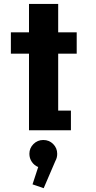

<svg xmlns="http://www.w3.org/2000/svg" viewBox="-20 -665 490 980"><path d="M277 -100.5H342V0H128V-391H35.5V-500H128V-645H277V-500H371.5V-391H277ZM272 120Q272 140.5 262.5 157L203 295.5L146 276L175 187.5Q155 179.5 142.5 161.2Q130 143 130 120Q130 91 150.8 70.2Q171.5 49.5 201 49.5Q231 49.5 251.5 70.2Q272 91 272 120Z"/></svg>

Font: League Mono Condensed
Style: Bold
Weight: 700
Width: 1
Designer: Tyler Finck
Foundry: The League of Moveable Type / Tyler Finck
Version: Version 2.210